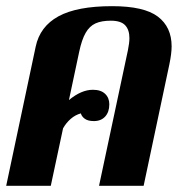

<svg xmlns="http://www.w3.org/2000/svg" viewBox="-20 -600 592 620"><path d="M534.2 -450.2Q534.2 -427.2 526.9 -392.1L443.8 0H299.8L393.1 -438Q397.9 -461.4 397.9 -477.1Q397.9 -503.9 384 -518.6Q370.1 -533.2 337.9 -533.2Q307.6 -533.2 288.3 -524.4Q269 -515.6 256.6 -493.9Q244.1 -472.2 235.8 -433.1L202.6 -276.9Q242.7 -310.1 279.8 -310.1Q305.7 -310.1 319.3 -297.1Q333 -284.2 333 -263.2Q333 -238.3 319.6 -223.6Q306.2 -209 283.2 -209Q263.7 -209 253.4 -216.8Q243.2 -224.6 241.2 -233.9Q223.1 -229 208.3 -216.1Q193.4 -203.1 183.6 -185.5L144 0H0L95.2 -449.2Q108.9 -514.6 168.9 -547.4Q229 -580.1 341.8 -580.1Q445.3 -580.1 489.7 -546.4Q534.2 -512.7 534.2 -450.2Z"/></svg>

Font: Pattaya
Style: Regular
Weight: 400
Designer: Pablo Impallari / Thai characters Designed by Thanarat Vachiruckul and Suppakit Chalermlarp
Foundry: Pablo Impallari
Version: Version 2.001